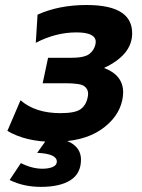

<svg xmlns="http://www.w3.org/2000/svg" viewBox="-20 -541 553 749"><path d="M139.6 188Q71.3 188 17.6 161.1L61.5 95.2Q104.5 117.2 146 117.2Q169.4 117.2 185.5 110.4Q201.7 103.5 201.7 89.4Q201.7 58.6 125 55.2L181.6 -23.9H253.9L231.9 6.3Q257.8 12.7 275.4 30.3Q295.9 50.8 295.9 82Q295.9 135.7 254.9 161.9Q213.9 188 139.6 188ZM187.5 12.2Q81.5 12.2 8.8 -30.3L60.1 -149.9Q117.7 -99.6 215.8 -99.6Q272.5 -99.6 293.9 -114.7Q315.4 -129.9 321.8 -160.2Q323.7 -168.5 323.7 -175.8Q323.7 -194.3 308.1 -205.3Q292.5 -216.3 233.9 -216.3H146.5L167.5 -315.4H254.9Q308.1 -315.4 327.6 -329.8Q347.2 -344.2 352.5 -368.7Q353.5 -373 353.5 -377.4Q353.5 -414.6 278.3 -414.6Q197.3 -414.6 119.6 -374L126.5 -483.9Q210.4 -521.5 317.4 -521.5Q413.1 -521.5 457 -490.2Q495.6 -462.9 495.6 -411.1Q495.6 -327.1 385.7 -275.9Q460.4 -248 460.4 -180.7Q460.4 -166.5 457 -150.4Q442.4 -82 373.5 -34.9Q304.7 12.2 187.5 12.2Z"/></svg>

Font: Cadman
Style: Bold Italic
Weight: 700
Italic angle: -12°
Designer: Paul James MIller
Foundry: High-Logic / Made with FontCreator
Version: Version 2.114;March 28, 2021;FontCreator 13.0.0.2683 64-bit